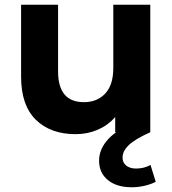

<svg xmlns="http://www.w3.org/2000/svg" viewBox="-20 -558 727 810"><path d="M614 -538V0H466V-64Q435 -29 392 -10.5Q349 8 299 8Q193 8 131 -53Q69 -114 69 -234V-538H225V-257Q225 -127 334 -127Q390 -127 424 -163.5Q458 -200 458 -272V-538ZM398 120Q398 71 436.5 29Q475 -13 552 -41L614 0Q551 28 524 53.5Q497 79 497 107Q497 128 512.5 140.5Q528 153 554 153Q588 153 615 138L637 209Q618 219 591 225.5Q564 232 536 232Q472 232 435 201.5Q398 171 398 120Z"/></svg>

Font: APTA Sans Regular
Style: Bold Italic
Weight: 700
Version: Version 7.200